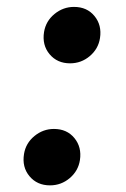

<svg xmlns="http://www.w3.org/2000/svg" viewBox="-20 -541 374 570"><path d="M128.4 9.3Q90.3 9.3 67.6 -17.8Q44.9 -44.9 51.3 -84Q56.6 -116.2 82.3 -137.2Q107.9 -158.2 140.1 -158.2Q178.7 -158.2 200.9 -131.1Q223.1 -104 217.3 -65.9Q212.4 -33.7 187 -12.2Q161.6 9.3 128.4 9.3ZM188 -353Q149.9 -353 127.2 -380.1Q104.5 -407.2 110.8 -446.3Q116.2 -478.5 141.8 -499.5Q167.5 -520.5 199.7 -520.5Q238.3 -520.5 260.5 -493.4Q282.7 -466.3 276.9 -428.2Q272 -396 246.6 -374.5Q221.2 -353 188 -353Z"/></svg>

Font: Inter
Style: Bold Italic
Weight: 700
Italic angle: -9.39999°
Designer: Rasmus Andersson
Foundry: rsms
Version: Version 4.001;git-9221beed3